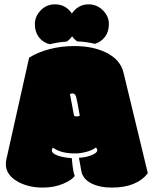

<svg xmlns="http://www.w3.org/2000/svg" viewBox="-20 -850 699 879"><path d="M345.2 -320.3Q332.5 -394.5 328.1 -408.2Q322.8 -422.4 312 -422.4Q307.1 -422.4 300.3 -419.4L318.8 -320.8Q322.8 -316.9 331.1 -316.9Q339.4 -316.9 345.2 -320.3ZM222.2 -174.3Q217.3 -167.5 217.3 -161.6Q217.3 -147.5 243.9 -137.9Q270.5 -128.4 308.6 -126Q314.9 -55.7 322.3 -45.9Q313 -27.8 271 -9.5Q229 8.8 176.3 8.8Q106.4 8.8 56.6 -21.2Q6.8 -51.3 6.8 -98.6Q6.8 -111.3 9.3 -121.1L113.3 -585.9Q152.3 -610.8 206.5 -625Q260.7 -639.2 319.3 -639.2Q403.3 -639.2 462.9 -610.8Q530.8 -578.6 545.4 -517.6L656.7 -57.1Q606 8.8 491.2 8.8Q435.5 8.8 397 -11.2Q358.4 -31.2 352.1 -68.4L341.3 -127.9Q370.6 -128.4 397.9 -139.2Q425.3 -149.9 425.3 -161.6Q425.3 -169.4 418.9 -174.3Q400.4 -161.1 373.5 -154.3Q346.7 -147.5 323.7 -147.5Q257.8 -147.5 222.2 -174.3ZM231.4 -830.1Q280.8 -830.1 309.1 -788.1Q337.9 -830.1 385.7 -830.1Q423.8 -830.1 451.2 -802.7Q478.5 -775.4 478.5 -740.2Q478.5 -705.1 460.9 -681.6Q443.4 -658.2 414.6 -649.4Q373 -659.2 333.5 -660.6Q319.3 -669.9 310.1 -684.1Q300.3 -669.4 285.6 -659.7Q244.1 -656.7 208 -647.5Q177.2 -654.8 158.4 -679.2Q139.6 -703.6 139.6 -739.3Q139.6 -774.9 166.3 -802.5Q192.9 -830.1 231.4 -830.1Z"/></svg>

Font: Modak
Style: Regular
Weight: 400
Version: Version 1.036;PS Version 1.000;hotconv 1.0.79;makeotf.lib2.5